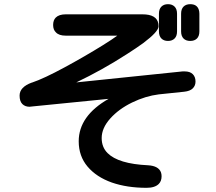

<svg xmlns="http://www.w3.org/2000/svg" viewBox="-20 -815 1040 923"><path d="M744.1 -749Q744.1 -771.5 755.9 -783.2Q767.6 -794.9 787.6 -794.9Q807.6 -794.9 819.3 -783.2Q831.1 -771.5 831.1 -749V-664.1Q831.1 -641.6 819.3 -629.9Q807.6 -618.2 787.6 -618.2Q767.6 -618.2 755.9 -629.9Q744.1 -641.6 744.1 -664.1ZM894.5 -794.9Q926.8 -794.9 935.5 -768.6Q938.5 -759.8 938.5 -749V-664.1Q938.5 -641.6 926.8 -629.9Q915 -618.2 894.5 -618.2Q874 -618.2 862.3 -629.9Q850.6 -641.6 850.6 -664.1V-749Q850.6 -771.5 862.3 -783.2Q874 -794.9 894.5 -794.9ZM358.4 -135.7Q358.4 -257.8 502 -339.8L139.6 -303.7Q125 -301.8 122.1 -301.8Q100.6 -301.8 87.4 -314.9Q74.2 -328.1 74.2 -355.5Q74.2 -396.5 132.8 -418Q132.8 -418 133.8 -418Q191.4 -437.5 290.5 -491.2Q389.6 -544.9 474.6 -597.7Q521.5 -627 543.9 -643.6H295.9Q263.7 -643.6 249 -659.2Q235.4 -671.9 235.4 -694.8Q235.4 -717.8 248 -730.5Q263.7 -746.1 295.9 -746.1H665Q733.4 -746.1 741.2 -701.2Q742.2 -696.3 742.2 -688.5Q742.2 -663.1 668 -607.4Q635.7 -584 589.8 -554.7Q471.7 -478.5 346.7 -418.9L857.4 -471.7H868.2Q893.6 -471.7 906.7 -458.5Q919.9 -445.3 919.9 -422.9Q919.9 -403.3 906.7 -390.1Q893.6 -377 865.2 -374L743.2 -361.3Q679.7 -353.5 615.2 -322.3Q550.8 -291 509.8 -245.1Q468.8 -199.2 468.8 -151.4Q468.8 -107.4 497.1 -79.1Q548.8 -27.3 691.4 -20.5Q742.2 -17.6 753.9 13.7Q756.8 22.5 756.8 32.2Q756.8 55.7 743.2 69.3Q724.6 87.9 684.6 87.9Q590.8 87.9 517.6 62.5Q443.4 36.1 400.9 -14.2Q358.4 -64.5 358.4 -135.7Z"/></svg>

Font: FakePearl
Style: SemiBold
Weight: 400
Version: Version 1.2